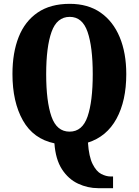

<svg xmlns="http://www.w3.org/2000/svg" viewBox="-20 -745 724 1002"><path d="M492 237Q438 237 387.5 213.5Q337 190 303.5 138.5Q270 87 264 3Q154 -20 99.5 -116.5Q45 -213 45 -359Q45 -470 77.5 -552Q110 -634 176.5 -679.5Q243 -725 344 -725Q439 -725 504.5 -679.5Q570 -634 604.5 -551.5Q639 -469 639 -358Q639 -219 588 -125.5Q537 -32 439 -1Q444 73 463.5 111.5Q483 150 508.5 163Q534 176 557 176H570V237ZM343 -58Q410 -58 437 -137Q464 -216 464 -358Q464 -500 437 -578.5Q410 -657 344 -657Q277 -657 249 -578.5Q221 -500 221 -358Q221 -216 248.5 -137Q276 -58 343 -58Z"/></svg>

Font: Noto Serif Bengali ExtraCondensed Black
Style: Regular
Weight: 900
Width: 2
Designer: Juan Bruce, Universal Thirst, Indian Type Foundry and the Monotype Design Team.
Foundry: Monotype Imaging Inc.
Version: Version 2.003; ttfautohint (v1.8.4.7-5d5b)